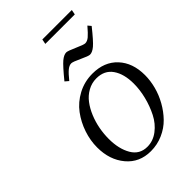

<svg xmlns="http://www.w3.org/2000/svg" viewBox="-222 -822 915 915"><g transform="rotate(-45 235.5 -364.5)"><path d="M65.9 -187Q65.9 -233.9 81.5 -280.3Q97.2 -326.7 125.7 -365.2Q154.3 -403.8 199.7 -428Q245.1 -452.1 298.8 -452.1Q378.4 -452.1 424.8 -402.3Q471.2 -352.5 471.2 -270Q471.2 -233.4 461.2 -194.8Q451.2 -156.2 430.9 -120.1Q410.6 -84 383.1 -55.7Q355.5 -27.3 316.9 -10.3Q278.3 6.8 234.9 6.8Q158.2 6.8 112.1 -48.3Q65.9 -103.5 65.9 -187ZM133.8 -176.8Q133.8 -109.4 159.9 -64.7Q186 -20 237.8 -20Q276.9 -20 309.8 -45.2Q342.8 -70.3 362.8 -109.6Q382.8 -148.9 393.8 -193.1Q404.8 -237.3 404.8 -278.8Q404.8 -344.2 377.4 -383.5Q350.1 -422.9 295.9 -422.9Q264.6 -422.9 237.5 -407.7Q210.4 -392.6 191.7 -367.7Q172.9 -342.8 159.7 -310.8Q146.5 -278.8 140.1 -244.6Q133.8 -210.4 133.8 -176.8ZM178.2 -520Q225.6 -578.1 245.8 -595Q266.1 -611.8 282.2 -611.8Q292 -611.8 329.6 -595Q367.2 -578.1 377 -578.1Q390.6 -578.1 404.8 -589.8Q418.9 -601.6 443.8 -630.9L457 -615.2Q411.1 -557.6 391.1 -540.8Q371.1 -523.9 355 -523.9Q344.7 -523.9 308.6 -541Q272.5 -558.1 262.2 -558.1Q248.5 -558.1 233.4 -545.7Q218.3 -533.2 195.8 -504.9ZM240.2 -710.9 245.1 -735.8H443.8L439 -710.9Z"/></g></svg>

Font: Dehuti
Style: Italic
Weight: 400
Version: Version 1.2